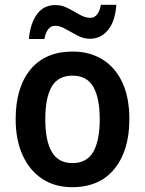

<svg xmlns="http://www.w3.org/2000/svg" viewBox="-20 -767 602 797"><path d="M517 -272Q517 -143 455.5 -66.5Q394 10 279 10Q208 10 155.5 -24.5Q103 -59 74 -122.5Q45 -186 45 -272Q45 -404 106.5 -478.5Q168 -553 282 -553Q352 -553 405 -520.5Q458 -488 487.5 -425.5Q517 -363 517 -272ZM168 -272Q168 -183 195 -136.5Q222 -90 281 -90Q340 -90 367 -136.5Q394 -183 394 -272Q394 -361 367 -407Q340 -453 281 -453Q221 -453 194.5 -407Q168 -361 168 -272ZM100 -605Q105 -667 132.5 -706.5Q160 -746 210 -746Q237 -746 262 -733Q287 -720 310 -706.5Q333 -693 355 -693Q388 -693 399 -747H463Q458 -678 428 -642Q398 -606 353 -606Q327 -606 301.5 -619.5Q276 -633 252.5 -646.5Q229 -660 209 -660Q175 -660 164 -605Z"/></svg>

Font: Noto Sans Devanagari SemiCondensed SemiBold
Style: Regular
Weight: 600
Width: 4
Designer: Jelle Bosma - Monotype Design Team
Foundry: Monotype Imaging Inc.
Version: Version 2.004; ttfautohint (v1.8.4.7-5d5b)